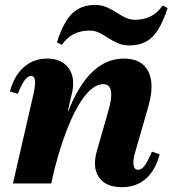

<svg xmlns="http://www.w3.org/2000/svg" viewBox="-20 -751 706 786"><path d="M479.6 15.2Q412.2 15.2 384.6 -25.7Q357 -66.6 377.2 -135.6L422.6 -293.6Q455.6 -406.6 402.8 -406.6Q377 -406.6 350.7 -383.4Q324.4 -360.2 298.8 -315.8Q273.2 -271.4 249.5 -208.2Q225.8 -145 205 -65.6H151.8L165.6 -295.4H259.4Q344.4 -511.2 486.8 -511.2Q560.2 -511.2 586.8 -459.3Q613.4 -407.4 587.8 -317L533.8 -129.4Q523.6 -95.4 526.8 -75.7Q530 -56 545 -56Q559.4 -56 571.8 -72.4Q584.2 -88.8 601.8 -130.2L633.6 -119.2Q616.2 -54 577.1 -19.4Q538 15.2 479.6 15.2ZM33 0 117.2 -366.6Q125.4 -404.2 123.1 -422.1Q120.8 -440 106.2 -440Q81.4 -440 53 -367L20.8 -376.8Q37.4 -440.6 77.3 -475.9Q117.2 -511.2 172.4 -511.2Q232.2 -511.2 260.6 -472.4Q289 -433.6 275 -371.6L189.8 0ZM509.8 -565Q483 -565 462.2 -574.3Q441.4 -583.6 423.2 -595.4Q405 -607.2 386.9 -616.5Q368.8 -625.8 345.8 -625.8Q273.2 -625.8 233.2 -567.2L213 -577.8Q240 -661.8 275.9 -696.3Q311.8 -730.8 369.2 -730.8Q396 -730.8 416.8 -721.5Q437.6 -712.2 455.8 -700.4Q474 -688.6 492.5 -679.3Q511 -670 533.2 -670Q606.6 -670 645.8 -728.6L666 -718Q639 -634.8 603.6 -599.9Q568.2 -565 509.8 -565Z"/></svg>

Font: Platypi Light
Style: Italic
Weight: 300
Italic angle: -13°
Designer: David Sargent
Foundry: Bolt Cutter Type
Version: Version 1.200